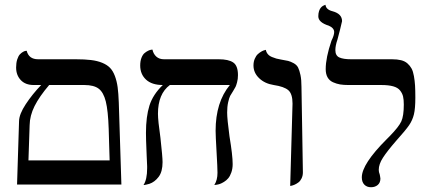

<svg xmlns="http://www.w3.org/2000/svg" viewBox="-20 -766 1806 797"><path d="M330.1 -413.1H184.1Q143.6 -365.7 123.5 -325.7Q103.5 -285.6 103 -246.1L98.1 -100.1H435.1Q434.6 -110.8 433.1 -165.5Q431.6 -220.2 431.2 -231Q428.7 -306.6 419.2 -344.7Q409.7 -382.8 389.6 -397.9Q369.6 -413.1 330.1 -413.1ZM483.9 0H50.8L59.1 -263.2Q59.6 -292 86.9 -333.5Q114.3 -375 150.9 -413.1H120.1Q85.4 -413.1 66.2 -433.6Q46.9 -454.1 46.9 -485.8Q46.9 -504.9 51.5 -519.3Q56.2 -533.7 62.5 -540.3Q68.8 -546.9 75.2 -550.5Q81.5 -554.2 85.9 -554.7L90.8 -555.2Q99.6 -520 138.2 -520H293.9Q331.5 -520 357.7 -516.8Q383.8 -513.7 404.1 -505.4Q424.3 -497.1 436.5 -484.6Q448.7 -472.2 456.8 -450.9Q464.8 -429.7 468.3 -404.3Q471.7 -378.9 473.1 -340.8Z M922.9 -298.8Q922.9 -272.5 932.6 -200.2Q945.8 -121.1 945.8 -85Q945.8 -65.9 940.4 -50.5Q935.1 -35.2 927.5 -26.1Q919.9 -17.1 909.9 -11Q899.9 -4.9 892.6 -2.4Q885.3 0 877.9 1L869.6 2Q882.8 -18.1 882.8 -48.8Q882.8 -69.8 878.9 -136.2Q875 -202.6 875 -223.1Q875 -341.8 934.1 -413.1H685.1Q635.7 -376.5 635.7 -293.9Q635.7 -265.6 646 -193.8Q654.8 -114.7 654.8 -92.8Q654.8 -53.2 638.4 -31.7Q622.1 -10.3 600.1 -2.9Q593.8 -1 587.6 0.2Q581.5 1.5 578.6 2H575.7Q590.8 -20.5 590.8 -67.9V-76.2Q590.8 -85.9 588.9 -118.2Q588.9 -122.6 588.4 -131.1Q587.9 -139.6 587.9 -144Q585.9 -188 585.9 -214.8Q585.9 -281.7 600.3 -327.6Q614.7 -373.5 655.8 -413.1Q610.4 -413.1 586.2 -435.5Q562 -458 562 -494.1Q562 -512.2 567.1 -525.6Q572.3 -539.1 579.8 -545.4Q587.4 -551.8 595 -555.4Q602.5 -559.1 607.9 -559.6L612.8 -560.1Q616.7 -542 628.9 -531Q641.1 -520 660.6 -520H887.7Q928.7 -520 948.2 -506.6Q967.8 -493.2 967.8 -454.1Q967.8 -438 964.1 -424.3Q960.4 -410.6 957.8 -405.5Q955.1 -400.4 947.8 -388.2Q939.9 -376.5 935.5 -368.2Q931.2 -359.9 927 -341.3Q922.9 -322.8 922.9 -298.8Z M1184.6 5.9 1194.3 -335.9Q1194.3 -376.5 1176.8 -391.6Q1159.2 -406.7 1116.2 -413.1Q1079.1 -418.9 1055.7 -441.4Q1032.2 -463.9 1032.2 -494.1Q1032.2 -509.8 1037.6 -522.2Q1043 -534.7 1050.3 -541.3Q1057.6 -547.9 1065.2 -552.2Q1072.8 -556.6 1078.1 -557.6L1083.5 -559.1Q1085.4 -548.8 1091.8 -541.3Q1098.1 -533.7 1109.1 -529.3Q1120.1 -524.9 1127 -522.9Q1133.8 -521 1145.5 -519Q1166 -515.6 1176 -513.2Q1186 -510.7 1199 -503.7Q1211.9 -496.6 1217.5 -485.4Q1223.1 -474.1 1227.3 -454.3Q1231.4 -434.6 1231.4 -405.8Q1231.9 -376.5 1234.4 -228.3Q1236.8 -80.1 1237.3 -50.8Q1237.3 -36.6 1231.9 -25.6Q1226.6 -14.6 1218.8 -8.8Q1210.9 -2.9 1203.1 0.5Q1195.3 3.9 1189.9 4.9Z M1372.1 -558.1Q1372.1 -535.2 1388.4 -527.6Q1404.8 -520 1437 -520H1596.2H1606.9Q1628.9 -520 1644.8 -516.1Q1660.6 -512.2 1671.4 -502.7Q1682.1 -493.2 1688.5 -481.4Q1694.8 -469.7 1698.2 -450.2Q1701.7 -430.7 1702.9 -410.9Q1704.1 -391.1 1704.1 -360.8Q1704.1 -315.4 1698.2 -291.3Q1692.4 -267.1 1678.2 -246.3Q1664.1 -225.6 1625 -182.1Q1586.9 -138.2 1569.6 -111.3Q1552.2 -84.5 1552.2 -61Q1552.2 -51.8 1556.2 -42Q1556.2 -41.5 1557.6 -34.9Q1559.1 -28.3 1559.1 -24.9Q1559.1 -7.8 1548.1 1.7Q1537.1 11.2 1520 11.2Q1502.9 11.2 1492.4 0.5Q1481.9 -10.3 1481.9 -29.8Q1481.9 -85 1585 -188L1598.1 -201.2Q1635.3 -239.3 1645.8 -262Q1656.2 -284.7 1656.2 -332Q1656.2 -352.5 1653.1 -365.7Q1649.9 -378.9 1640.6 -390.6Q1631.3 -402.3 1612.1 -407.7Q1592.8 -413.1 1563 -413.1H1426.3Q1406.7 -413.1 1391.8 -415.5Q1377 -418 1362.3 -424.6Q1347.7 -431.2 1339.8 -444.8Q1332 -458.5 1332 -479Q1332 -526.4 1356 -597.2Q1367.2 -619.6 1367.2 -632.8Q1367.2 -649.4 1345.2 -659.2Q1301.3 -672.9 1301.3 -698.2Q1301.3 -710.9 1304.4 -720.2Q1307.6 -729.5 1311.8 -734.1Q1315.9 -738.8 1320.3 -741.5Q1324.7 -744.1 1328.1 -745.1L1331.1 -746.1Q1333 -726.1 1360.8 -719.2Q1399.9 -708.5 1399.9 -678.2Q1399.9 -675.8 1391.4 -642.3Q1382.8 -608.9 1380.9 -602.1Q1372.1 -576.7 1372.1 -558.1Z"/></svg>

Font: Common Serif
Style: Regular
Weight: 400
Designer: Philipp H. Poll, Khaled Hosny
Foundry: Stefan Peev, Context Ltd.
Version: Version 1.026